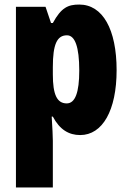

<svg xmlns="http://www.w3.org/2000/svg" viewBox="-20 -583 564 843"><path d="M328 -563C279 -563 249 -550 212 -482H204L180 -553H50V240H212V35C212 14 210 -21 207 -71H212C242 -14 282 10 332 10C430 10 492 -98 492 -275C492 -454 431 -563 328 -563ZM274 -428C309 -428 328 -378 328 -273C328 -177 310 -129 273 -129C230 -129 212 -168 212 -256V-288C212 -388 230 -428 274 -428Z"/></svg>

Font: Noto Sans Thai ExtCond Blk
Style: Regular
Weight: 900
Width: 2
Designer: Monotype Design Team
Foundry: Monotype Imaging Inc.
Version: Version 2.002